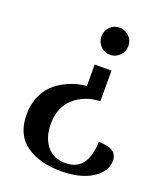

<svg xmlns="http://www.w3.org/2000/svg" viewBox="-138 -622 779 924"><g transform="rotate(20 251.5 -160.0)"><path d="M314 -533Q343 -533 363.5 -513Q384 -493 384 -464Q384 -435 363.5 -414.5Q343 -394 314 -394Q286 -394 266 -414.5Q246 -435 246 -464Q246 -493 266 -513Q286 -533 314 -533ZM348 -325V-168Q270 -166 215.5 -118.5Q161 -71 161 15Q161 82 194 125.5Q227 169 292 169Q403 169 408 18Q503 18 503 80Q503 136 443 174.5Q383 213 283 213Q173 213 104.5 164Q36 115 36 11Q36 -43 57 -87Q78 -131 112 -157Q146 -183 184.5 -197.5Q223 -212 262 -215V-325Z"/></g></svg>

Font: Arima Koshi Semi Bold
Style: Regular
Weight: 600
Designer: Joana Correia and Natanael Gama
Foundry: NDISCOVER
Version: Version 1.019;PS 001.019;hotconv 1.0.88;makeotf.lib2.5.64775